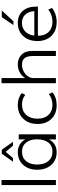

<svg xmlns="http://www.w3.org/2000/svg" viewBox="882 -1656 783 2588"><g transform="rotate(-90 1274.0 -361.5)"><path d="M73.7 0V-732.9H142.6V0Z M389.2 -578.6 496.6 -729.5H550.3L656.7 -578.6H605L521.5 -676.8L438 -578.6ZM524.9 -46.4Q604.5 -46.4 647.5 -102.5Q690.9 -159.2 690.9 -254.9Q690.9 -346.7 646.5 -401.4Q602.5 -457 524.4 -457Q442.4 -457 396.5 -401.4Q350.6 -346.2 350.6 -254.4Q350.6 -160.2 396.5 -103.5Q442.4 -46.4 524.9 -46.4ZM517.6 10.3Q462.4 10.7 418.2 -9.3Q374 -29.3 343.3 -64.7Q312.5 -100.1 296.1 -148.4Q279.8 -196.8 280.8 -252.9Q280.8 -368.7 345.7 -440.9Q411.1 -513.7 518.6 -513.7Q577.1 -513.7 622.1 -485.4Q667.5 -456.5 689.5 -412.1V-501H757.8V0H689V-95.2Q666.5 -46.4 622.3 -18.1Q578.1 10.3 517.6 10.3Z M1151.4 10.3Q1035.6 10.3 966.3 -60.5Q897.5 -131.3 897.5 -246.1Q897.5 -366.7 967.8 -439.9Q1038.1 -513.7 1154.8 -513.7Q1202.1 -513.7 1243.9 -499.3Q1285.6 -484.9 1313.5 -459.5L1289.6 -412.1Q1237.3 -457 1158.2 -457Q1072.3 -457 1020.5 -400.9Q968.8 -344.7 968.8 -246.6Q968.8 -154.3 1019 -100.6Q1069.3 -46.4 1154.8 -46.4Q1237.3 -46.4 1300.8 -95.2L1323.2 -46.9Q1292 -19 1247.6 -4.4Q1203.1 10.3 1151.4 10.3Z M1447.3 0V-732.9H1516.1V-413.1Q1542 -459.5 1590.3 -485.8Q1639.2 -513.7 1700.7 -513.7Q1780.8 -513.7 1831.5 -462.9Q1882.3 -412.1 1882.3 -317.4V0H1813.5V-311Q1813.5 -385.7 1785.6 -421.4Q1757.8 -457 1694.3 -457Q1625 -457 1570.3 -410.6Q1516.1 -364.3 1516.1 -305.2V0Z M2088.9 -291H2418.5Q2413.6 -369.1 2371.1 -413.6Q2329.6 -458 2261.2 -458Q2190.9 -458 2143.6 -413.1Q2097.2 -368.2 2088.9 -291ZM2272.5 10.3Q2154.3 10.3 2085 -60.1Q2015.1 -131.3 2015.1 -248.5Q2015.1 -366.7 2082 -440.4Q2148.4 -513.7 2259.8 -513.7Q2362.8 -513.7 2420.9 -446.8Q2479.5 -379.9 2479.5 -269Q2479.5 -258.3 2479.5 -251.7Q2479.5 -245.1 2479 -242.7H2086.4Q2086.4 -150.4 2137.7 -98.6Q2189 -46.4 2274.9 -46.4Q2367.7 -46.4 2439 -102.1L2461.4 -52.2Q2424.3 -22.5 2375 -6.1Q2325.7 10.3 2272.5 10.3ZM2231.4 -572.8 2336.9 -729.5H2427.2L2282.2 -572.8Z"/></g></svg>

Font: Ride Light
Style: Regular
Weight: 300
Version: Version 3.000